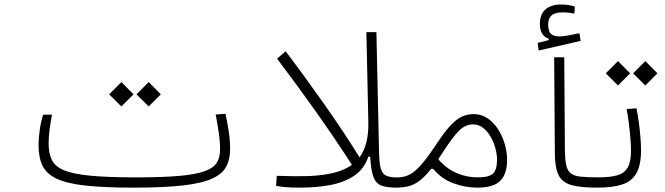

<svg xmlns="http://www.w3.org/2000/svg" viewBox="-20 -837 2970 858"><path d="M578.1 1.5Q446.8 1.5 363.3 -7.6Q279.8 -16.6 233.9 -38.1Q188 -59.6 170.2 -96.2Q152.3 -132.8 152.3 -187.5Q152.3 -221.7 158 -259.3Q163.6 -296.9 172.9 -324.7H212.4Q207 -296.4 202.1 -262Q197.3 -227.5 197.3 -197.3Q197.3 -153.3 210.9 -123.8Q224.6 -94.2 264.4 -76.9Q304.2 -59.6 382.1 -52Q460 -44.4 587.9 -44.4Q705.1 -44.4 778.8 -50.8Q852.5 -57.1 892.8 -71.3Q933.1 -85.4 948.2 -109.1Q963.4 -132.8 963.4 -168Q963.4 -205.6 957.5 -244.9Q951.7 -284.2 943.8 -325.2L987.8 -328.6Q996.6 -286.6 1002.4 -248Q1008.3 -209.5 1008.3 -170.9Q1008.3 -125.5 991.2 -92.8Q974.1 -60.1 928.5 -39.1Q882.8 -18.1 798.1 -8.3Q713.4 1.5 578.1 1.5ZM644.5 -361.3 589.8 -415.5 644.5 -470.2 698.7 -415.5ZM522.5 -361.3 467.8 -415.5 522.5 -470.2 576.7 -415.5Z M1560.1 -88.9Q1480.5 -212.9 1393.1 -336.2Q1305.7 -459.5 1218.3 -574.7L1256.3 -607.9Q1342.3 -494.6 1431.2 -368.4Q1520 -242.2 1596.7 -118.2Z M1320.8 1.5Q1275.4 1.5 1252.4 -1Q1229.5 -3.4 1213.9 -6.3L1216.8 -51.3Q1291 -48.8 1344.7 -49.8Q1398.4 -50.8 1447.3 -59.6Q1544.9 -77.1 1586.7 -133.8Q1628.4 -190.4 1626 -292L1617.2 -693.4H1662.1L1673.8 -158.7Q1674.8 -108.9 1681.4 -84.5Q1688 -60.1 1705.8 -52Q1723.6 -43.9 1757.8 -43.9Q1780.8 -43.9 1788.3 -39.8Q1795.9 -35.6 1795.9 -22.9Q1795.9 -9.3 1785.9 -3.9Q1775.9 1.5 1752.9 1.5Q1708 1.5 1683.6 -8.1Q1659.2 -17.6 1648.4 -47.4Q1637.7 -77.1 1634.3 -136.7H1626Q1607.4 -81.5 1562.5 -51.5Q1517.6 -21.5 1455.1 -10Q1392.6 1.5 1320.8 1.5Z M1749 1.5Q1735.8 1.5 1731.4 -3.7Q1727.1 -8.8 1727.1 -22Q1727.1 -33.7 1733.9 -39.1Q1740.7 -44.4 1757.8 -44.4Q1786.1 -44.4 1810.5 -56.9Q1835 -69.3 1864 -102.8Q1893.1 -136.2 1934.1 -198.7Q1966.8 -248 1992.9 -276.1Q2019 -304.2 2043.9 -315.7Q2068.8 -327.1 2096.7 -327.1Q2130.9 -327.1 2158.4 -308.6Q2186 -290 2205.6 -259.8Q2225.1 -229.5 2235.6 -193.4Q2246.1 -157.2 2246.1 -122.6Q2246.1 -60.5 2216.1 -29.5Q2186 1.5 2112.3 1.5Q2059.1 1.5 2005.9 -18.1Q1952.6 -37.6 1916 -82.5H1906.7Q1878.4 -46.9 1854.2 -28.8Q1830.1 -10.7 1804.9 -4.6Q1779.8 1.5 1749 1.5ZM1938.5 -125.5Q1975.6 -83 2020.3 -63.7Q2064.9 -44.4 2115.2 -44.4Q2165 -44.4 2183.1 -61.3Q2201.2 -78.1 2201.2 -124Q2201.2 -146 2194.1 -173.1Q2187 -200.2 2173.1 -224.9Q2159.2 -249.5 2139.2 -265.4Q2119.1 -281.2 2093.3 -281.2Q2059.1 -281.2 2030.3 -252Q2001.5 -222.7 1959.5 -157.2Q1948.2 -140.1 1938.5 -125.5Z M2648.4 1.5Q2574.2 1.5 2533.4 -10Q2492.7 -21.5 2476.3 -54.2Q2460 -86.9 2459.5 -149.4L2456.5 -581.1H2501.5L2504.4 -166.5Q2504.9 -123 2510.5 -98.1Q2516.1 -73.2 2531.5 -61.8Q2546.9 -50.3 2576.4 -47.4Q2606 -44.4 2654.3 -44.4Q2671.4 -44.4 2671.4 -24.9Q2671.4 1.5 2648.4 1.5ZM2387.2 -611.3 2382.8 -645.5 2432.1 -657.7V-664.1Q2392.6 -677.2 2392.6 -731Q2392.6 -773.4 2417.7 -795.2Q2442.9 -816.9 2487.8 -816.9Q2520.5 -816.9 2548.8 -807.6L2546.9 -776.4Q2534.2 -778.3 2522.5 -780Q2510.7 -781.7 2495.1 -781.7Q2459 -781.7 2444.3 -767.8Q2429.7 -753.9 2429.7 -727.5Q2429.7 -697.8 2441.7 -686Q2453.6 -674.3 2481.9 -674.3Q2499 -674.3 2522.5 -679.2Q2545.9 -684.1 2569.3 -688.5L2574.7 -654.3Z M2650.4 1.5 2655.3 -44.4Q2706.5 -44.4 2738.5 -53.7Q2770.5 -63 2785.2 -88.6Q2799.8 -114.3 2799.8 -163.1Q2799.8 -185.5 2797.1 -219Q2794.4 -252.4 2790 -287.4Q2785.6 -322.3 2780.3 -349.6L2824.2 -353Q2830.1 -325.2 2834.7 -290.3Q2839.4 -255.4 2842 -222.4Q2844.7 -189.5 2844.7 -166Q2844.7 -100.6 2824.5 -64Q2804.2 -27.3 2761.5 -12.9Q2718.8 1.5 2650.4 1.5ZM2863.8 -455.1 2809.1 -509.3 2863.8 -564 2918 -509.3ZM2741.7 -455.1 2687 -509.3 2741.7 -564 2795.9 -509.3Z"/></svg>

Font: Cascadia Code NF ExtraLight
Style: Regular
Weight: 200
Monospace: yes
Designer: Aaron Bell
Foundry: Saja Typeworks
Version: Version 2404.023; ttfautohint (v1.8.4)